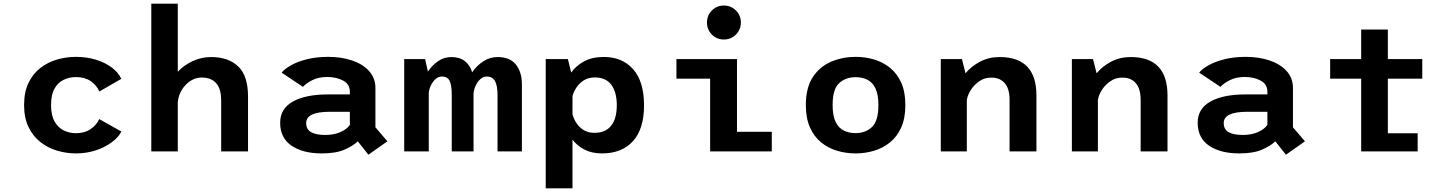

<svg xmlns="http://www.w3.org/2000/svg" viewBox="-20 -820 7850 1040"><path d="M637.5 -107.5Q623 -78 587.2 -50.8Q551.5 -23.5 500.8 -6.2Q450 11 391 11Q339.5 11 289.8 -3.8Q240 -18.5 199.5 -50Q159 -81.5 134.8 -131.2Q110.5 -181 110.5 -251Q110.5 -322 134.8 -371.8Q159 -421.5 199.5 -452.5Q240 -483.5 289.8 -497.8Q339.5 -512 391 -512Q450 -512 500 -496.5Q550 -481 585.8 -454Q621.5 -427 637 -393L518.5 -324.5Q502.5 -359.5 470.8 -381Q439 -402.5 391 -402.5Q356.5 -402.5 325.8 -388.2Q295 -374 275.8 -341Q256.5 -308 256.5 -251Q256.5 -195 275.8 -161.5Q295 -128 325.8 -113.2Q356.5 -98.5 391 -98.5Q439 -98.5 471.5 -121.2Q504 -144 517.5 -175Z M799.5 0V-800H943V-431.5Q977 -467.5 1024 -489.2Q1071 -511 1124 -511Q1216.5 -511 1270 -460.5Q1323.5 -410 1323.5 -296.5V0H1178V-276Q1178 -339.5 1150.5 -369.8Q1123 -400 1072.5 -400Q1039 -400 1010.8 -381.2Q982.5 -362.5 964.2 -332Q946 -301.5 943 -266V0Z M1975.5 18 1918 -54.5Q1894.5 -31 1847.2 -10Q1800 11 1723 11Q1620.5 11 1559 -31Q1497.5 -73 1497.5 -155Q1497.5 -231.5 1566.5 -270Q1635.5 -308.5 1755.5 -308.5H1875V-323Q1875 -364 1838.5 -383.5Q1802 -403 1752 -403Q1704.5 -403 1670.5 -385.2Q1636.5 -367.5 1621 -349.5L1505.5 -426.5Q1521 -446.5 1556 -466.2Q1591 -486 1642.2 -499Q1693.5 -512 1758 -512Q1830 -512 1887.8 -492.2Q1945.5 -472.5 1979.5 -434.8Q2013.5 -397 2013.5 -343V-130.5L2078.5 -54.5ZM1742 -89Q1788 -89 1823.2 -104.2Q1858.5 -119.5 1875 -143.5V-214.5H1765Q1638.5 -214.5 1638.5 -153.5Q1638.5 -119 1665.2 -104Q1692 -89 1742 -89Z M2169.5 0V-500H2282.5L2298 -432Q2320.5 -466.5 2353.2 -488.8Q2386 -511 2424.5 -511Q2470 -511 2498.2 -488.8Q2526.5 -466.5 2537.5 -428.5Q2562 -464.5 2597.8 -487.8Q2633.5 -511 2675 -511Q2742.5 -511 2774.8 -470Q2807 -429 2807 -363V0H2675V-304Q2675 -356 2661.2 -380.8Q2647.5 -405.5 2617 -405.5Q2597.5 -405.5 2582 -391.5Q2566.5 -377.5 2556.8 -356.5Q2547 -335.5 2545 -314.5V0H2427V-305Q2427 -357 2415.8 -381.2Q2404.5 -405.5 2374 -405.5Q2354.5 -405.5 2339.2 -391.8Q2324 -378 2314.2 -357.8Q2304.5 -337.5 2302.5 -318V0Z M2936 -500H3056L3074 -427Q3100.5 -464.5 3144.5 -488Q3188.5 -511.5 3250.5 -511.5Q3350.5 -511.5 3409.5 -445Q3468.5 -378.5 3468.5 -249.5Q3468.5 -121 3408.2 -55Q3348 11 3241 11Q3186 11 3146.2 -9.5Q3106.5 -30 3081 -63.5V200H2936ZM3202 -400.5Q3166.5 -400.5 3141.2 -384Q3116 -367.5 3101 -343.8Q3086 -320 3081 -299V-202Q3085.5 -181 3099.8 -157.2Q3114 -133.5 3138.8 -117Q3163.5 -100.5 3199.5 -100.5Q3260 -100.5 3290.5 -139.2Q3321 -178 3321 -249.5Q3321 -320.5 3291.5 -360.5Q3262 -400.5 3202 -400.5Z M3901 -606Q3862.5 -606 3836 -632.8Q3809.5 -659.5 3809.5 -698Q3809.5 -736.5 3836 -763.2Q3862.5 -790 3901 -790Q3939.5 -790 3966.2 -763.2Q3993 -736.5 3993 -698Q3993 -659.5 3966.2 -632.8Q3939.5 -606 3901 -606ZM3972 -106H4160.5V0H3826.5V-394H3644V-500H3972Z M4614.5 11Q4562 11 4513.8 -3.5Q4465.5 -18 4427.5 -49Q4389.5 -80 4367.2 -130Q4345 -180 4345 -251Q4345 -345.5 4383.2 -403Q4421.5 -460.5 4483 -486.2Q4544.5 -512 4614.5 -512Q4666.5 -512 4714.8 -497.8Q4763 -483.5 4801.2 -452.5Q4839.5 -421.5 4861.8 -371.8Q4884 -322 4884 -251Q4884 -180 4861.8 -130Q4839.5 -80 4801.2 -49Q4763 -18 4714.8 -3.5Q4666.5 11 4614.5 11ZM4614.5 -99Q4668 -99 4703 -131.8Q4738 -164.5 4738 -251Q4738 -308.5 4722 -341.5Q4706 -374.5 4678 -388.2Q4650 -402 4614.5 -402Q4560.5 -402 4525.2 -369.5Q4490 -337 4490 -251Q4490 -193 4506.2 -159.8Q4522.5 -126.5 4550.5 -112.8Q4578.5 -99 4614.5 -99Z M5076 0V-500H5190.5L5210 -423Q5242 -462 5289.5 -486.5Q5337 -511 5394.5 -511Q5594 -511 5594 -303V0H5448.5V-279.5Q5448.5 -339.5 5422 -369.8Q5395.5 -400 5349 -399.5Q5313.5 -400 5284.8 -380.2Q5256 -360.5 5238.2 -332.2Q5220.5 -304 5217 -277.5V0Z M5786 0V-500H5900.5L5920 -423Q5952 -462 5999.5 -486.5Q6047 -511 6104.5 -511Q6304 -511 6304 -303V0H6158.5V-279.5Q6158.5 -339.5 6132 -369.8Q6105.5 -400 6059 -399.5Q6023.5 -400 5994.8 -380.2Q5966 -360.5 5948.2 -332.2Q5930.5 -304 5927 -277.5V0Z M6945.5 18 6888 -54.5Q6864.5 -31 6817.2 -10Q6770 11 6693 11Q6590.5 11 6529 -31Q6467.5 -73 6467.5 -155Q6467.5 -231.5 6536.5 -270Q6605.5 -308.5 6725.5 -308.5H6845V-323Q6845 -364 6808.5 -383.5Q6772 -403 6722 -403Q6674.5 -403 6640.5 -385.2Q6606.5 -367.5 6591 -349.5L6475.5 -426.5Q6491 -446.5 6526 -466.2Q6561 -486 6612.2 -499Q6663.5 -512 6728 -512Q6800 -512 6857.8 -492.2Q6915.5 -472.5 6949.5 -434.8Q6983.5 -397 6983.5 -343V-130.5L7048.5 -54.5ZM6712 -89Q6758 -89 6793.2 -104.2Q6828.5 -119.5 6845 -143.5V-214.5H6735Q6608.5 -214.5 6608.5 -153.5Q6608.5 -119 6635.2 -104Q6662 -89 6712 -89Z M7185 -394V-500H7353V-660H7497.5V-500H7684V-394H7497.5V-98H7659V0H7353V-394Z"/></svg>

Font: League Mono SemiBold
Style: Regular
Weight: 600
Width: 6
Designer: Tyler Finck
Foundry: The League of Moveable Type / Tyler Finck
Version: Version 2.300;RELEASE